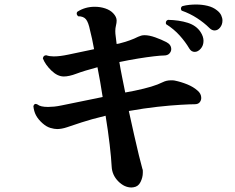

<svg xmlns="http://www.w3.org/2000/svg" viewBox="-20 -793 1040 851"><path d="M572 37Q570 37 567.5 37.5Q565 38 563 38Q531 38 504 10.5Q477 -17 475 -54Q473 -93 466 -153Q459 -213 448 -280Q382 -264 341.5 -250.5Q301 -237 277 -229Q253 -221 233 -221Q221 -221 203.5 -226Q186 -231 168 -247Q149 -264 139.5 -282Q130 -300 128 -323Q133 -337 146 -330Q159 -319 193 -319Q205 -319 220 -320.5Q235 -322 254 -326L435 -363Q430 -397 424 -430.5Q418 -464 412 -495Q352 -479 319 -466.5Q286 -454 263 -454Q235 -454 208 -480Q181 -506 170 -534Q172 -548 185 -548Q200 -543 218 -543Q232 -543 248 -545Q264 -547 283 -551L397 -575Q388 -625 379 -659Q372 -694 361 -707.5Q350 -721 326 -721Q320 -727 320 -733Q320 -738 323 -741Q357 -763 400 -763Q425 -763 447 -755.5Q469 -748 482 -734Q497 -718 497 -702Q497 -692 494 -680Q491 -668 491 -655Q491 -644 493 -630.5Q495 -617 497 -598L508 -600Q559 -613 592 -630Q599 -633 605.5 -635Q612 -637 621 -637Q641 -637 668 -627.5Q695 -618 718 -606Q739 -595 739 -575Q739 -565 731 -556Q723 -547 706 -547Q693 -547 662.5 -543.5Q632 -540 592 -533.5Q552 -527 509 -518Q514 -487 521 -452.5Q528 -418 535 -383L577 -391Q620 -400 650 -409Q680 -418 702 -429Q718 -437 738 -437Q742 -437 746 -437Q750 -437 754 -436Q783 -430 810 -419Q837 -408 855 -392Q872 -378 872 -359Q872 -348 865 -339.5Q858 -331 843 -331Q824 -331 780 -328.5Q736 -326 677 -319.5Q618 -313 551 -301Q563 -246 574.5 -195Q586 -144 595.5 -105Q605 -66 611 -45Q613 -41 613 -36.5Q613 -32 613 -27Q613 -7 603 13.5Q593 34 572 37ZM819 -578Q802 -607 776.5 -635.5Q751 -664 716 -686Q715 -688 715 -691Q715 -702 725 -705Q774 -704 812 -692Q850 -680 869 -651Q882 -631 882 -612Q882 -591 869.5 -577Q857 -563 843 -563Q828 -563 819 -578ZM908 -669Q885 -692 853.5 -712.5Q822 -733 785 -746Q782 -751 782 -754Q782 -763 789 -766Q804 -770 819.5 -771.5Q835 -773 849 -773Q876 -773 900.5 -767Q925 -761 942 -747Q955 -737 960.5 -725Q966 -713 966 -702Q966 -684 955.5 -671Q945 -658 931 -658Q919 -658 908 -669Z"/></svg>

Font: Zen Antique
Style: Regular
Weight: 400
Designer: Yoshimichi Ohira
Foundry: Positype
Version: Version 1.001